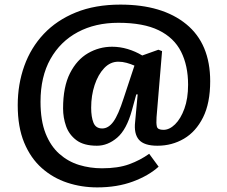

<svg xmlns="http://www.w3.org/2000/svg" viewBox="-20 -614 985 834"><path d="M402 200Q334 200 272 179.5Q210 159 161.5 116Q113 73 85 5.5Q57 -62 57 -157Q57 -248 85.5 -327.5Q114 -407 170 -466.5Q226 -526 309.5 -560Q393 -594 503 -594Q685 -594 789 -509Q893 -424 893 -261Q893 -166 862 -104Q831 -42 779 -11.5Q727 19 664 19Q606 19 583.5 -7Q561 -33 567 -85L578 -204H572L553 -135Q530 -51 489 -16Q448 19 401 19Q344 19 312 -5Q280 -29 267 -66Q254 -103 254 -143Q254 -237 284 -296Q314 -355 362.5 -383Q411 -411 467 -411Q501 -411 534.5 -401Q568 -391 598 -373L668 -398L684 -392L660 -105Q658 -78 661.5 -64Q665 -50 690 -50Q716 -50 740.5 -74Q765 -98 781 -142Q797 -186 797 -246Q797 -329 766.5 -389.5Q736 -450 669.5 -482.5Q603 -515 494 -515Q394 -515 318 -474.5Q242 -434 199 -357.5Q156 -281 156 -172Q156 -90 178 -34.5Q200 21 238 54.5Q276 88 323.5 102.5Q371 117 423 117Q493 117 541 99.5Q589 82 628 54L669 110Q626 149 557.5 174.5Q489 200 402 200ZM424 -56Q451 -56 472.5 -85.5Q494 -115 517 -187L564 -329Q548 -336 530 -341Q512 -346 494 -346Q459 -346 432.5 -318Q406 -290 391 -244.5Q376 -199 376 -146Q376 -106 386 -81Q396 -56 424 -56Z"/></svg>

Font: Literata
Style: Bold
Weight: 700
Designer: Latin by Veronika Burian and Jose Scaglione. Greek by Irene Vlachou. Cyrillic by Vera Evstafieva.
Foundry: TypeTogether
Version: Version 3.103; ttfautohint (v1.8.4.7-5d5b);gftools[0.9.29]